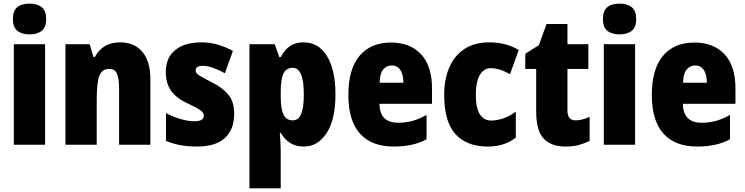

<svg xmlns="http://www.w3.org/2000/svg" viewBox="-20 -796 4097 1056"><path d="M142 -776Q186 -776 210 -756Q234 -736 234 -691Q234 -646 209.5 -626.5Q185 -607 142 -607Q100 -607 75.5 -626.5Q51 -646 51 -691Q51 -736 74.5 -756Q98 -776 142 -776ZM228 -553V0H56V-553Z M641 -563Q718 -563 762.5 -511.5Q807 -460 807 -360V0H635V-306Q635 -361 624 -389Q613 -417 581 -417Q540 -417 526 -378Q512 -339 512 -249V0H340V-553H473L494 -483H502Q545 -563 641 -563Z M1268 -170Q1268 -84 1217 -37Q1166 10 1064 10Q1017 10 975.5 3Q934 -4 893 -21V-174Q930 -154 972.5 -141.5Q1015 -129 1050 -129Q1101 -129 1101 -160Q1101 -170 1094.5 -178.5Q1088 -187 1067.5 -199Q1047 -211 1006 -230Q949 -257 920.5 -297.5Q892 -338 892 -400Q892 -479 944 -521Q996 -563 1088 -563Q1134 -563 1176 -551Q1218 -539 1261 -516L1217 -393Q1187 -410 1154.5 -422Q1122 -434 1095 -434Q1056 -434 1056 -409Q1056 -400 1062 -392.5Q1068 -385 1087 -374.5Q1106 -364 1145 -343Q1203 -315 1235.5 -276Q1268 -237 1268 -170Z M1650 -563Q1732 -563 1778.5 -487.5Q1825 -412 1825 -276Q1825 -140 1777 -65Q1729 10 1651 10Q1607 10 1576 -9.5Q1545 -29 1524 -65H1519Q1521 -34 1522.5 -9Q1524 16 1524 36V240H1352V-553H1491L1516 -482H1524Q1549 -527 1578 -545Q1607 -563 1650 -563ZM1590 -423Q1554 -423 1539 -391.5Q1524 -360 1524 -290V-264Q1524 -198 1539 -166Q1554 -134 1590 -134Q1621 -134 1636 -168.5Q1651 -203 1651 -275Q1651 -352 1635.5 -387.5Q1620 -423 1590 -423Z M2130 -562Q2236 -562 2296 -497.5Q2356 -433 2356 -310V-225H2067Q2068 -121 2170 -121Q2212 -121 2248.5 -131Q2285 -141 2326 -164V-30Q2254 10 2146 10Q2024 10 1960 -61Q1896 -132 1896 -274Q1896 -416 1957.5 -489Q2019 -562 2130 -562ZM2135 -436Q2107 -436 2088 -414Q2069 -392 2068 -341H2199Q2198 -388 2181.5 -412Q2165 -436 2135 -436Z M2663 10Q2547 10 2485 -58.5Q2423 -127 2423 -274Q2423 -361 2451.5 -426Q2480 -491 2535 -527Q2590 -563 2670 -563Q2718 -563 2758 -552.5Q2798 -542 2833 -521L2785 -388Q2757 -404 2731 -412.5Q2705 -421 2678 -421Q2641 -421 2619 -383.5Q2597 -346 2597 -274Q2597 -202 2619 -167.5Q2641 -133 2681 -133Q2750 -133 2817 -182V-39Q2786 -15 2748 -2.5Q2710 10 2663 10Z M3145 -134Q3164 -134 3183 -139Q3202 -144 3223 -153V-21Q3195 -7 3163.5 1.5Q3132 10 3091 10Q3010 10 2969.5 -34.5Q2929 -79 2929 -182V-417H2869V-500L2944 -548L2986 -664H3101V-553H3216V-417H3101V-188Q3101 -134 3145 -134Z M3387 -776Q3431 -776 3455 -756Q3479 -736 3479 -691Q3479 -646 3454.5 -626.5Q3430 -607 3387 -607Q3345 -607 3320.5 -626.5Q3296 -646 3296 -691Q3296 -736 3319.5 -756Q3343 -776 3387 -776ZM3473 -553V0H3301V-553Z M3799 -562Q3905 -562 3965 -497.5Q4025 -433 4025 -310V-225H3736Q3737 -121 3839 -121Q3881 -121 3917.5 -131Q3954 -141 3995 -164V-30Q3923 10 3815 10Q3693 10 3629 -61Q3565 -132 3565 -274Q3565 -416 3626.5 -489Q3688 -562 3799 -562ZM3804 -436Q3776 -436 3757 -414Q3738 -392 3737 -341H3868Q3867 -388 3850.5 -412Q3834 -436 3804 -436Z"/></svg>

Font: Noto Sans Bengali Condensed Black
Style: Regular
Weight: 900
Width: 3
Designer: Joana Ranito - Universal Thirst; Jelle Bosma - Monotype Design Team
Foundry: Universal Thirst ehf.
Version: Version 3.000; ttfautohint (v1.8.4.7-5d5b)